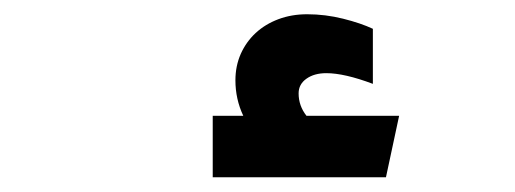

<svg xmlns="http://www.w3.org/2000/svg" viewBox="-20 -272 708 264"><path d="M390.6 -143.6Q390.6 -126.5 401.4 -112.8H528.8L510.7 -28.3H272.5V-112.8H314.5Q303.7 -135.7 303.7 -161.6Q303.7 -181.2 311 -197.8Q318.4 -214.4 331.5 -226.6Q344.7 -238.8 362.8 -245.6Q380.9 -252.4 402.3 -252.4Q427.2 -252.4 451.7 -246.3Q476.1 -240.2 492.7 -232.4V-156.7Q453.6 -171.4 428.7 -171.4Q412.1 -171.4 401.4 -163.8Q390.6 -156.2 390.6 -143.6Z"/></svg>

Font: DimaExpo
Style: Bold
Weight: 700
Width: 6
Designer: R.Balvardi
Foundry: Dima Software Group
Version: Version 1.00;June 11, 2019;FontCreator 11.5.0.2427 64-bit